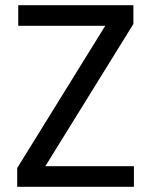

<svg xmlns="http://www.w3.org/2000/svg" viewBox="-20 -717 581 737"><path d="M492 -625 154 -79H494V0H46V-72L384 -618H50V-697H492Z"/></svg>

Font: Poppins
Style: Regular
Weight: 400
Designer: Ninad Kale (Devanagari), Jonny Pinhorn (Latin)
Version: Version 5.002